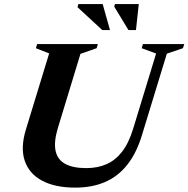

<svg xmlns="http://www.w3.org/2000/svg" viewBox="-20 -886 903 920"><path d="M257 -271.5Q237.5 -206.5 246.2 -164Q255 -121.5 292 -101Q329 -80.5 393 -80.5Q447.5 -80.5 490.2 -99.2Q533 -118 565 -159.2Q597 -200.5 618 -269L728 -629.5L659 -655L665 -675H863L856.5 -655L779.5 -629L660.5 -239.5Q634.5 -153 590.2 -97Q546 -41 483.8 -14Q421.5 13 341 13Q244 13 181.8 -20.2Q119.5 -53.5 98.5 -115.8Q77.5 -178 104 -265L215.5 -630L152 -655L158 -675H449L443 -655L365.5 -628ZM507 -742H470L351.5 -851.5L355.5 -866.5H472ZM631.5 -742H595.5L527.5 -854L530.5 -866.5H645Z"/></svg>

Font: Newsreader 24pt
Style: Bold Italic
Weight: 700
Italic angle: -17°
Designer: Hugues Gentile
Foundry: Production Type
Version: Version 1.003